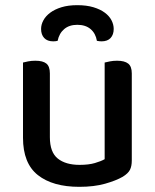

<svg xmlns="http://www.w3.org/2000/svg" viewBox="-20 -709 599 743"><path d="M69 -467Q76 -469 89 -471.5Q102 -474 117 -474Q146 -474 159.5 -463Q173 -452 173 -425V-178Q173 -120 203.5 -95.5Q234 -71 288 -71Q323 -71 347 -78Q371 -85 385 -93V-467Q393 -469 405.5 -471.5Q418 -474 433 -474Q462 -474 476 -463Q490 -452 490 -425V-88Q490 -66 483 -52Q476 -38 455 -25Q429 -10 386.5 2Q344 14 287 14Q184 14 126.5 -31.5Q69 -77 69 -176ZM279 -613Q248 -613 228.5 -596.5Q209 -580 203 -551Q199 -550 195 -549.5Q191 -549 186 -549Q163 -549 151 -562Q139 -575 139 -597Q139 -614 148 -630.5Q157 -647 174.5 -660Q192 -673 218 -681Q244 -689 279 -689Q315 -689 341.5 -681Q368 -673 385.5 -660Q403 -647 411.5 -630.5Q420 -614 420 -597Q420 -575 408 -562Q396 -549 373 -549Q365 -549 355 -551Q350 -580 330.5 -596.5Q311 -613 279 -613Z"/></svg>

Font: Baloo Bhaina 2 Medium
Style: Regular
Weight: 500
Designer: Yesha Goshar, Manish Minz, Shuchita Grover and Ek Type
Foundry: Ek Type
Version: Version 1.640;hotconv 1.0.111;makeotfexe 2.5.65597; ttfautoh